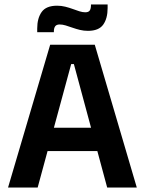

<svg xmlns="http://www.w3.org/2000/svg" viewBox="-20 -839 648 859"><path d="M16 0 204.5 -639H404L592 0H459.5L310.5 -552.5H298.5L148.5 0ZM159 -163V-267.5H448V-163ZM373.5 -701Q355 -701 337.5 -705.2Q320 -709.5 304 -715.2Q288 -721 273.8 -725.2Q259.5 -729.5 247 -729.5Q233 -729.5 227 -721.5Q221 -713.5 221 -698V-695H146.5V-711.5Q146.5 -757.5 166.5 -785.5Q186.5 -813.5 235.5 -813.5Q254.5 -813.5 272.2 -809Q290 -804.5 305.5 -798.8Q321 -793 335.2 -788.5Q349.5 -784 361.5 -784Q376 -784 381.5 -792Q387 -800 387 -816V-819H461.5V-803Q461.5 -756.5 441.8 -728.8Q422 -701 373.5 -701Z"/></svg>

Font: Anek Tamil Medium SemiBold
Style: Regular
Weight: 600
Version: Version 1.003